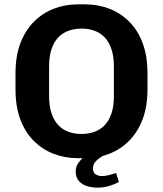

<svg xmlns="http://www.w3.org/2000/svg" viewBox="-20 -715 746 880"><path d="M337 10Q278 10 226 -10Q174 -30 134.5 -69.5Q95 -109 73 -168Q51 -227 51 -307V-378Q51 -458 73.5 -517Q96 -576 135.5 -615.5Q175 -655 226.5 -675Q278 -695 336 -695H370Q430 -695 481.5 -675Q533 -655 572.5 -615.5Q612 -576 634 -517Q656 -458 656 -378V-307Q656 -227 633.5 -168Q611 -109 571.5 -69.5Q532 -30 480.5 -10Q429 10 371 10ZM353 -101Q385 -101 412 -110.5Q439 -120 459 -140.5Q479 -161 490.5 -194Q502 -227 502 -275V-409Q502 -457 490.5 -490.5Q479 -524 459 -544.5Q439 -565 412 -574.5Q385 -584 354 -584Q323 -584 295.5 -574.5Q268 -565 248 -544.5Q228 -524 216.5 -491Q205 -458 205 -410V-276Q205 -228 216.5 -194.5Q228 -161 248 -140.5Q268 -120 295 -110.5Q322 -101 353 -101ZM427 145Q402 145 379 138Q356 131 341.5 114.5Q327 98 327 71Q327 47 341.5 28.5Q356 10 373 0H451Q431 11 418.5 25Q406 39 406 56Q406 77 419 84.5Q432 92 447 92Q463 92 479.5 87.5Q496 83 512 78L525 119Q503 131 478 138Q453 145 427 145Z"/></svg>

Font: Chivo Medium SemiBold
Style: Regular
Weight: 600
Version: Version 2.002